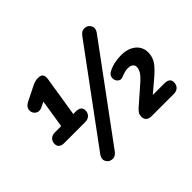

<svg xmlns="http://www.w3.org/2000/svg" viewBox="-149 -986 1266 1266"><g transform="rotate(-45 484.5 -353.0)"><path d="M67.4 -322.3Q67.4 -346.3 82.5 -360.9Q97.5 -375.4 123.2 -375.4H181.5L218.4 -609.8L282 -607.9L180.6 -556.6Q149.1 -540.6 126.5 -556.3Q104 -572 106.5 -599.8Q109 -627.6 140.3 -642.8L236.3 -690.8Q253.3 -699.6 267.1 -703.9Q280.8 -708.2 296.8 -708.2Q327.3 -708.2 334.8 -693Q342.3 -677.8 338.7 -654.7L294.2 -375.4H318.3Q342.5 -375.4 355.3 -365.4Q368.2 -355.4 368.2 -335.9Q368.2 -312.1 353.2 -297Q338.3 -282 312.4 -282H116.5Q93.1 -282 80.3 -292.4Q67.4 -302.8 67.4 -322.3ZM231.9 -61.4 701.9 -699.5Q721.8 -726.2 749.8 -723.3Q777.9 -720.4 789.8 -695.9Q801.8 -671.5 781.7 -643.6L312.5 -6.3Q292.7 20.4 264.6 17.9Q236.5 15.4 224.2 -9.1Q211.9 -33.5 231.9 -61.4ZM598.8 -44.7Q598.8 -62 605.4 -73.7Q612 -85.4 627.6 -99.4L758.1 -213.7Q783.4 -236.3 796.4 -256.6Q809.4 -277 810.2 -297.3Q811 -314 798.3 -324.3Q785.6 -334.6 763.5 -334.6Q734.3 -334.6 697 -318.8Q674 -308.8 657.6 -324.6Q641.1 -340.3 643.7 -364.2Q646.2 -388 671.9 -400.5Q699.7 -414.4 729.9 -420.7Q760.2 -427 792.6 -427Q836 -427 867.8 -411.5Q899.7 -396 916 -369.8Q932.3 -343.5 931.5 -312.1Q930.7 -269.7 908 -236.8Q885.3 -204 829.3 -157.4L718 -63L717 -93.4H862.2Q886.4 -93.4 899.3 -83.5Q912.1 -73.6 912.1 -54.9Q912.1 -29.3 897.2 -14.6Q882.2 0 856.4 0H650.3Q624.6 0 611.7 -11.8Q598.8 -23.7 598.8 -44.7Z"/></g></svg>

Font: SN Pro Thin
Style: Italic
Weight: 200
Italic angle: -9°
Designer: Tobias Whetton
Foundry: Supernotes
Version: Version 1.003;Glyphs 3.3 (3324)